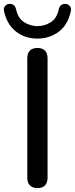

<svg xmlns="http://www.w3.org/2000/svg" viewBox="-58 -958 385 985"><path d="M134 7Q109 7 95.5 -7Q82 -21 82 -46V-659Q82 -685 95.5 -698.5Q109 -712 134 -712Q159 -712 172.5 -698.5Q186 -685 186 -659V-46Q186 -21 173 -7Q160 7 134 7ZM134 -760Q72 -760 25.5 -795Q-21 -830 -37 -899Q-41 -916 -32.5 -926.5Q-24 -937 -12 -938Q-1 -939 6.5 -935.5Q14 -932 18 -926Q22 -920 24 -912Q34 -864 66 -844Q98 -824 134 -824Q171 -824 202.5 -844Q234 -864 244 -912Q246 -920 250 -926Q254 -932 262 -935.5Q270 -939 280 -938Q292 -937 300.5 -926.5Q309 -916 305 -899Q290 -830 243 -795Q196 -760 134 -760Z"/></svg>

Font: Nunito ExtraLight SemiBold
Style: Regular
Weight: 600
Version: Version 3.602